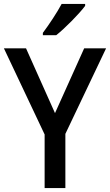

<svg xmlns="http://www.w3.org/2000/svg" viewBox="-20 -961 562 981"><path d="M415 -931V-941H295C271 -896 231 -836 199 -793V-781H267C313 -817 387 -893 415 -931ZM261 -383 113 -714H0L208 -274V0H314V-277L522 -714H410Z"/></svg>

Font: Noto Sans Myanmar UI SemiCondensed Medium
Style: Regular
Weight: 500
Width: 4
Designer: Monotype Design Team
Foundry: Monotype Imaging Inc.
Version: Version 2.103